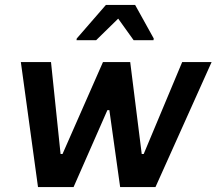

<svg xmlns="http://www.w3.org/2000/svg" viewBox="-20 -763 883 783"><path d="M65 0ZM470 0 426 -314H418L280 0H135L65 -510H188L227 -135H235L400 -510H511L558 -135H566L723 -510H843L614 0ZM292 -599ZM292 -599 293 -606 412 -743H531L607 -606L606 -599H525L462 -687L372 -599Z"/></svg>

Font: Azeri Sans SemiBold
Style: Italic
Weight: 600
Designer: Hector Gatti & Omnibus-Type (original fonts) / Cristiano Sobral (main changes and remastering)
Foundry: Omnibus-Type
Version: Version 0.07;August 21, 2020;FontCreator 13.0.0.2681 64-bit;